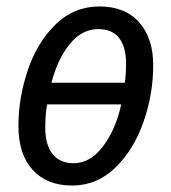

<svg xmlns="http://www.w3.org/2000/svg" viewBox="-20 -565 528 594"><path d="M37 -175Q37 -262 66 -348Q95 -434 152 -489.5Q209 -545 288 -545Q367 -545 410.5 -496Q454 -447 454 -363Q454 -274 424 -188Q394 -102 337 -46.5Q280 9 203 9Q125 9 81 -39.5Q37 -88 37 -175ZM366 -309Q370 -336 370 -368Q370 -420 348.5 -447.5Q327 -475 284 -475Q234 -475 196.5 -429.5Q159 -384 139 -309ZM355 -242H126Q120 -212 120 -170Q120 -117 142.5 -88.5Q165 -60 208 -60Q259 -60 298.5 -112Q338 -164 355 -242Z"/></svg>

Font: Noto Sans UI Narrow
Style: Italic
Weight: 400
Width: 4
Italic angle: -12°
Designer: Monotype Design Team
Foundry: Monotype Imaging Inc.
Version: Version 1.001